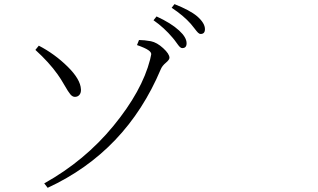

<svg xmlns="http://www.w3.org/2000/svg" viewBox="-20 -854 1540 930"><path d="M863.3 -621.1Q856.4 -621.1 850.6 -627Q844.7 -632.8 834.5 -647.5Q824.2 -662.1 816.4 -670.9Q775.4 -719.7 723.6 -755.9L738.3 -774.4Q808.6 -742.2 847.7 -706.1Q883.8 -672.9 883.8 -644.5Q883.8 -621.1 863.3 -621.1ZM952.1 -689.5Q945.3 -689.5 939 -695.8Q932.6 -702.1 922.4 -715.8Q912.1 -729.5 904.3 -738.3Q869.1 -778.3 811.5 -816.4L825.2 -834Q899.4 -804.7 934.6 -775.4Q972.7 -742.2 972.7 -712.9Q972.7 -689.5 952.1 -689.5ZM758.8 -518.6Q590.8 -120.1 210.9 55.7L194.3 34.2Q390.6 -75.2 529.3 -244.1Q668 -413.1 707 -565.4Q710.9 -580.1 712.4 -590.3Q713.9 -600.6 698.2 -611.3Q682.6 -622.1 643.6 -635.7L653.3 -660.2Q678.7 -660.2 710.9 -654.3Q740.2 -648.4 770.5 -620.6Q800.8 -592.8 800.8 -574.2Q800.8 -564.5 783.2 -549.8Q765.6 -535.2 758.8 -518.6ZM258.8 -494.1Q217.8 -551.8 151.4 -612.3L168 -632.8Q245.1 -592.8 307.6 -531.2Q370.1 -469.7 372.1 -420.9Q373 -404.3 364.7 -394.5Q356.4 -384.8 342.8 -384.8Q331.1 -384.8 320.8 -397Q310.5 -409.2 292.5 -440.9Q274.4 -472.7 258.8 -494.1Z"/></svg>

Font: Bpmf Zihi Serif Light
Style: Light
Weight: 300
Foundry: But Ko
Version: Version 1.320